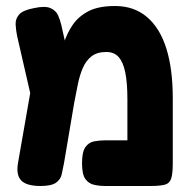

<svg xmlns="http://www.w3.org/2000/svg" viewBox="-20 -610 637 639"><path d="M555 -283V-67Q555 -33 550 -16.5Q545 0 529 4.5Q513 9 480 9H330Q311 9 293 5Q275 1 264 -14.5Q253 -30 253 -67Q253 -104 264 -120Q275 -136 293 -139.5Q311 -143 331 -143H404V-280Q404 -334 397 -368.5Q390 -403 375 -420Q360 -437 334 -437Q303 -437 284.5 -422.5Q266 -408 255.5 -383.5Q245 -359 239 -329Q233 -299 227 -268L193 -67Q189 -48 185.5 -30.5Q182 -13 166.5 -2Q151 9 115 9Q68 9 50.5 -9.5Q33 -28 40 -68L92 -366L144 -307Q159 -346 169.5 -386.5Q180 -427 191.5 -463.5Q203 -500 222.5 -528Q242 -556 275 -573Q308 -590 363 -590Q426 -590 469 -553.5Q512 -517 533.5 -449Q555 -381 555 -283ZM101 -211 37 -490Q33 -510 32 -528.5Q31 -547 43.5 -561.5Q56 -576 93 -583Q130 -591 148 -583Q166 -575 173 -559.5Q180 -544 184 -527L228 -330Z"/></svg>

Font: Fredoka SemiCondensed SemiBold
Style: Regular
Weight: 600
Width: 4
Designer: Ben Nathan
Foundry: Milena B. Brandão, Ben Nathan
Version: Version 2.001